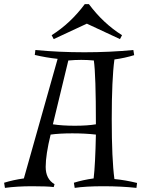

<svg xmlns="http://www.w3.org/2000/svg" viewBox="-74 -905 693 933"><path d="M98 -662Q212 -651 336 -651Q460 -651 574 -662L578 -637Q533 -623 482 -616Q469 -520 469 -325.5Q469 -131 482 -35Q535 -30 592 -16L589 8Q515 0 428.5 0Q342 0 289 8L285 -17Q330 -31 381 -38Q389 -104 392 -251Q340 -257 277.5 -257Q215 -257 172 -251Q148 -153 148 -94Q148 -35 191 -10L187 4Q156 0 82.5 0Q9 0 -50 8L-54 -17Q-9 -31 42 -38L206 -619Q150 -625 95 -638ZM183 -301Q228 -294 289.5 -294Q351 -294 392 -301Q392 -543 382 -611Q351 -614 320.5 -614Q290 -614 258 -611ZM509 -715 348 -790 187 -715 177 -734Q269 -792 338 -885H358Q427 -792 519 -734Z"/></svg>

Font: Almendra
Style: Regular
Weight: 400
Designer: Ana Sanfelippo
Foundry: Ana Sanfelippo
Version: Version 1.004